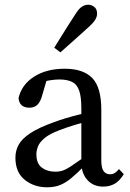

<svg xmlns="http://www.w3.org/2000/svg" viewBox="-20 -778 549 811"><path d="M209.2 -576.5Q223.9 -600 238.1 -623.1Q252.4 -646.2 267.3 -669.7Q282.3 -693.1 297.6 -716.8Q312 -740.4 325.2 -749.3Q338.4 -758.1 352.1 -758.1Q366.5 -758.1 378.3 -748.8Q390.1 -739.5 390.1 -720Q390.1 -709.3 383.5 -696.9Q376.8 -684.4 356.3 -665.3Q335.8 -647.1 315.8 -628.8Q295.8 -610.5 275.7 -592.9Q255.5 -575.3 235 -556.8ZM45.1 -112Q45.1 -140.5 58.3 -165.7Q71.5 -190.9 107.4 -215Q143.2 -239.1 210.8 -262.9Q231.8 -270.9 258.4 -278.8Q285 -286.8 313.1 -293.8Q341.2 -300.9 366.1 -304.9V-268.6Q332 -261.5 293.6 -249.6Q255.2 -237.7 232.3 -228.6Q188.5 -212.1 167.8 -194.3Q147 -176.5 140.4 -159.4Q133.7 -142.2 133.7 -126.7Q133.7 -86.9 156.9 -69.8Q180 -52.8 213.5 -52.8Q231.1 -52.8 245.3 -57.7Q259.5 -62.5 279 -75.2Q298.5 -87.9 328.6 -109.3L349.8 -125.1L363.5 -104.5L333.8 -74.5Q304.1 -44.8 280.8 -25.4Q257.4 -5.9 233.9 3.6Q210.3 13.1 179 13.1Q123.8 13.1 84.5 -18.5Q45.1 -50.1 45.1 -112ZM323.6 -91.4V-320.7Q323.6 -369.5 314.2 -395.8Q304.9 -422.2 284.1 -432.3Q263.3 -442.3 230.3 -442.3Q213.3 -442.3 190.8 -438.8Q168.4 -435.4 140.1 -424.5L181.8 -455.9L156.9 -370.9Q150.1 -347.3 137.6 -335.2Q125.1 -323.1 104.6 -323.1Q61.8 -323.1 58.3 -363.7Q71.7 -421 124.1 -454.3Q176.5 -487.7 253.4 -487.7Q331.5 -487.7 369.7 -448.4Q407.9 -409.1 407.9 -313.8V-101.1Q407.9 -68.2 417.7 -55.1Q427.4 -41.9 444.1 -41.9Q456.8 -41.9 465.6 -47.8Q474.5 -53.8 482.6 -63.9L502.9 -42.2Q484.9 -13.4 464 -1.6Q443 10.2 415.9 10.2Q374.3 10.2 349.2 -17.6Q324 -45.5 323.6 -91.4Z"/></svg>

Font: Adobe Variable Font Prototype
Style: Regular
Weight: 389
Designer: Frank Grießhammer
Foundry: Adobe
Version: Version 1.004;hotconv 1.0.113;makeotfexe 2.5.65598